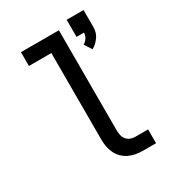

<svg xmlns="http://www.w3.org/2000/svg" viewBox="-184 -862 868 964"><g transform="rotate(-30 250.0 -380.5)"><path d="M394 -568 366 -610Q380 -618 389 -632Q398 -646 398 -662H355V-761H453V-662Q453 -647 449 -633Q445 -619 436.5 -607Q428 -595 417.5 -585Q407 -575 394 -568ZM360 0Q339 0 318.5 -3.5Q298 -7 279 -16Q260 -25 245 -40Q230 -55 221 -74Q212 -93 208.5 -113.5Q205 -134 205 -155V-655H75V-735H295V-155Q295 -141 298 -127Q301 -113 310 -101.5Q319 -90 332.5 -85Q346 -80 360 -80H434V0Z"/></g></svg>

Font: Iosevka SS04 Medium
Style: Regular
Weight: 500
Monospace: yes
Designer: Belleve Invis
Foundry: Belleve Invis
Version: Version 19.0.0; ttfautohint (v1.8.4)